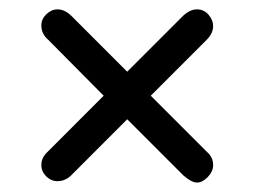

<svg xmlns="http://www.w3.org/2000/svg" viewBox="-20 -427 538 406"><path d="M67.4 -373C67.4 -361.3 72.3 -351.2 82 -342.8L199.2 -224.6L81.1 -106.4C71.9 -98 67.4 -88.5 67.4 -78.1C67.4 -69 70.8 -61 77.6 -54.2C84.5 -47.4 92.4 -43.9 101.6 -43.9C112.6 -43.9 122.4 -48.2 130.9 -56.6L249 -174.8L367.2 -56.6C378.9 -46.2 388.7 -41 396.5 -41C404.3 -41 411.9 -44.9 419.4 -52.7C426.9 -60.5 430.7 -69 430.7 -78.1C430.7 -89.2 426.1 -98.6 417 -106.4L298.8 -224.6L417 -342.8C426.1 -351.9 430.7 -361.7 430.7 -372.1C430.7 -380.5 427.4 -388.5 420.9 -396C414.4 -403.5 406.2 -407.2 396.5 -407.2C386.7 -407.2 377 -402.7 367.2 -393.6L249 -275.4L131.8 -392.6C122.1 -402.3 112 -407.2 101.6 -407.2C93.1 -407.2 85.3 -403.8 78.1 -397C71 -390.1 67.4 -382.2 67.4 -373Z"/></svg>

Font: Jura
Style: DemiBold
Weight: 600
Version: Version 2.5.1